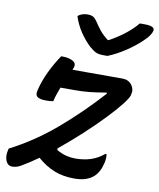

<svg xmlns="http://www.w3.org/2000/svg" viewBox="-91 -900 815 985"><g transform="rotate(10 316.0 -407.0)"><path d="M422 -635H398Q379 -635 364.5 -640.5Q350 -646 327 -666Q299 -692 274 -729Q249 -766 235 -810Q256 -827 285 -827Q305 -827 316 -820Q327 -813 338 -796Q350 -777 366 -757Q382 -737 409 -716H415Q465 -744 500 -772.5Q535 -801 557 -828H582Q637 -828 632 -803Q630 -793 621 -779Q612 -765 593 -747Q558 -713 511.5 -682.5Q465 -652 422 -635ZM189 -592H197Q227 -592 248 -581.5Q269 -571 264 -551Q262 -543 258 -534H518Q550 -534 567 -511.5Q584 -489 577 -464L576 -458Q572 -442 544 -406.5Q516 -371 470.5 -323.5Q425 -276 368.5 -224Q312 -172 252 -123L253 -115Q279 -100 303 -94Q327 -88 350 -88Q395 -88 431.5 -100Q468 -112 499 -138H505Q507 -128 506.5 -117.5Q506 -107 503 -93Q492 -43 463 -17Q447 -3 423 5.5Q399 14 362 14Q304 14 258 -4.5Q212 -23 170 -60Q124 -27 84 -4Q62 9 39 9Q16 9 6 -15Q-4 -39 4 -71L6 -79Q131 -143 242 -238Q353 -333 453 -444L451 -449Q397 -440 362.5 -436.5Q328 -433 287 -433H213Q207 -417 200.5 -398.5Q194 -380 189 -358Q174 -355 151 -355Q119 -355 106 -365Q93 -375 100 -400Q112 -450 135.5 -499Q159 -548 189 -592Z"/></g></svg>

Font: Recursive Mn Csl St Med
Style: Italic
Weight: 500
Italic angle: -15°
Monospace: yes
Version: Version 1.079;hotconv 1.0.112;makeotfexe 2.5.65598; ttfautoh